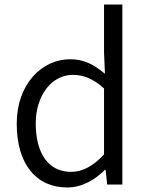

<svg xmlns="http://www.w3.org/2000/svg" viewBox="-20 -816 655 849"><path d="M277 13C344 13 401 -22 444 -65H447L454 0H521V-796H440V-585L444 -490C395 -530 353 -554 290 -554C165 -554 54 -444 54 -269C54 -89 141 13 277 13ZM294 -56C195 -56 138 -137 138 -270C138 -396 210 -485 302 -485C349 -485 392 -468 440 -425V-133C392 -82 346 -56 294 -56Z"/></svg>

Font: Noto Sans JP DemiLight
Style: Regular
Weight: 350
Designer: Ryoko NISHIZUKA 西塚涼子 (kana, bopomofo & ideographs); Paul D. Hunt (Latin, Greek & Cyrillic); Sandoll Communications 산돌커뮤니
Foundry: Adobe
Version: Version 2.004;hotconv 1.0.118;makeotfexe 2.5.65603